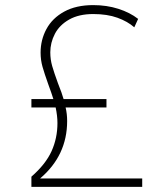

<svg xmlns="http://www.w3.org/2000/svg" viewBox="-20 -732 640 752"><path d="M103 -40Q159 -89 182 -140Q205 -191 205 -250Q205 -278 198 -311H103V-344H189Q183 -364 169 -402Q154 -444 146.5 -470.5Q139 -497 139 -526Q139 -576 162 -618.5Q185 -661 231.5 -686.5Q278 -712 345 -712Q398 -712 443.5 -697.5Q489 -683 521 -658L506 -625Q480 -648 440 -662.5Q400 -677 345 -677Q289 -677 251 -655.5Q213 -634 195 -599.5Q177 -565 177 -527Q177 -499 184.5 -473Q192 -447 207 -406Q223 -366 229 -344H397V-311H237Q243 -286 243 -258Q243 -123 137 -33H537V0H103Z"/></svg>

Font: Overpass Thin
Style: Regular
Weight: 100
Designer: Delve Withrington, Thomas Jockin
Foundry: Delve Fonts
Version: Version 3.000;DELV;Overpass